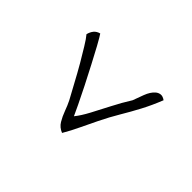

<svg xmlns="http://www.w3.org/2000/svg" viewBox="-85 -706 789 789"><g transform="rotate(-45 310.0 -311.0)"><path d="M504 -481Q496 -475 458 -454Q428 -438 387.5 -416.5Q347 -395 306 -374.5Q265 -354 233 -338.5Q201 -323 187 -317Q209 -299 245.5 -279.5Q282 -260 324 -238.5Q366 -217 404 -193Q424 -186 451.5 -175.5Q479 -165 493 -149Q501 -140 502.5 -128.5Q504 -117 494 -103Q446 -122 405.5 -143.5Q365 -165 326.5 -188Q288 -211 243 -233Q215 -247 175.5 -265.5Q136 -284 104 -303Q113 -326 133 -338Q153 -350 176.5 -358.5Q200 -367 220 -377Q245 -391 283.5 -411.5Q322 -432 360 -454Q392 -473 420 -490Q448 -507 462 -519Q478 -515 489 -506Q500 -497 504 -481Z"/></g></svg>

Font: Yuji Boku
Style: Regular
Weight: 400
Designer: Kataoka Yuji
Foundry: Kinuta Font Factory
Version: Version 3.002